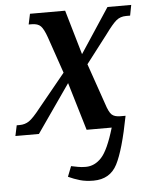

<svg xmlns="http://www.w3.org/2000/svg" viewBox="-73 -581 672 854"><g transform="rotate(-5 263.0 -154.0)"><path d="M310 228Q384 228 416 166Q448 104 477 -47H454Q428 -47 415.5 -58.5Q403 -70 391 -108L328 -290L424 -415Q456 -459 474 -474Q492 -489 518 -489H536L545 -536H439L308 -337L250 -536H93L83 -489H96Q124 -489 137 -475.5Q150 -462 163 -425L219 -262L98 -114Q65 -72 46.5 -59.5Q28 -47 4 -47H-9L-19 0H86L235 -214L299 0H411Q382 98 351.5 131Q321 164 281 164Q262 164 246.5 161Q231 158 216 155L198 201Q224 213 250 220.5Q276 228 310 228Z"/></g></svg>

Font: Noto Serif SemiCondensed Semi
Style: Italic
Weight: 600
Width: 4
Italic angle: -12°
Designer: Monotype Design Team
Foundry: Monotype Imaging Inc.
Version: Version 1.901